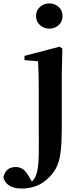

<svg xmlns="http://www.w3.org/2000/svg" viewBox="-115 -821 470 1112"><path d="M12.6 271Q-35.4 271 -61.8 253.5Q-88.2 236.1 -95.4 207.2Q-83 146.4 -24 146.4Q-0.7 146.4 16.9 158.4Q34.4 170.3 49.5 196.7L78.6 244.5V250.8H57.1V242.3Q68.8 232.4 78.3 221.4Q87.8 210.5 94.2 192.1Q104.5 164.2 107.5 119.3Q110.5 74.4 109.9 16.9Q109.4 -40.5 109.4 -105.9V-304.4Q109.4 -353.9 108.5 -392.2Q107.6 -430.4 105.6 -466.2L26.8 -472.9V-497.4L229.2 -550.4L246.1 -540.2L242.8 -387.9V-80.4Q242.8 -1.2 237 51.6Q231.2 104.4 215.7 139.9Q200.3 175.4 170.7 204.7Q133.8 242.4 92.9 256.7Q52 271 12.6 271ZM171.1 -655Q139.4 -655 116.6 -675.4Q93.8 -695.9 93.8 -728.8Q93.8 -760.3 116.6 -780.9Q139.4 -801.4 171.1 -801.4Q202 -801.4 224.7 -780.9Q247.3 -760.3 247.3 -728.8Q247.3 -695.9 224.7 -675.4Q202 -655 171.1 -655Z"/></svg>

Font: Noto Serif KR ExtraLight
Style: Regular
Weight: 200
Designer: Ryoko NISHIZUKA 西塚涼子 (kana & ideographs); Frank Grießhammer (Latin, Greek & Cyrillic); Wenlong ZHANG 张文龙 (bopomofo); San
Foundry: Adobe
Version: Version 2.002-H1;hotconv 1.1.0;makeotfexe 2.6.0